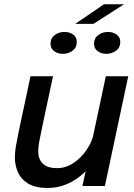

<svg xmlns="http://www.w3.org/2000/svg" viewBox="-20 -900 648 929"><path d="M211 9.5Q152 9.5 117.2 -11.2Q82.5 -32 67.2 -65.8Q52 -99.5 52 -137.5Q52 -164 56.8 -192Q61.5 -220 71 -265.5L127.5 -531H236.5L184 -285Q175 -243 170 -215.5Q165 -188 165 -166.5Q165 -131.5 186.5 -109Q208 -86.5 256.5 -86.5Q299 -86.5 336.2 -111.8Q373.5 -137 399.5 -175.5Q425.5 -214 433.5 -253.5L480 -228Q470.5 -182 446.2 -139.5Q422 -97 386 -63.2Q350 -29.5 305.5 -10Q261 9.5 211 9.5ZM379 0 492 -531H600.5L487.5 0ZM284 -639.5Q259.5 -639.5 242 -652.5Q224.5 -665.5 224.5 -688Q224.5 -715.5 245 -730.5Q265.5 -745.5 292.5 -745.5Q316.5 -745.5 334 -732.8Q351.5 -720 351.5 -697Q351.5 -669.5 331 -654.5Q310.5 -639.5 284 -639.5ZM494 -639.5Q470 -639.5 452.5 -652.5Q435 -665.5 435 -688Q435 -715.5 455.5 -730.5Q476 -745.5 502.5 -745.5Q526.5 -745.5 544.2 -732.8Q562 -720 562 -697Q562 -669.5 541.2 -654.5Q520.5 -639.5 494 -639.5ZM344 -784.5 483.5 -879.5H580.5L432 -784.5Z"/></svg>

Font: Epilogue Medium
Style: Italic
Weight: 500
Italic angle: -12°
Designer: Tyler Finck
Foundry: Etcetera Type Co
Version: Version 2.112